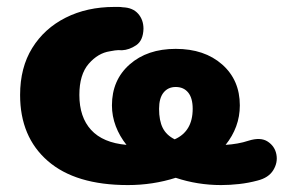

<svg xmlns="http://www.w3.org/2000/svg" viewBox="-20 -523 819 554"><path d="M349 11Q198 11 118 -58.5Q38 -128 38 -249Q38 -328 73 -384.5Q108 -441 169.5 -472Q231 -503 310 -503Q316 -503 322.5 -503Q329 -503 334 -502Q363 -501 378.5 -483.5Q394 -466 394 -440Q393 -406 373 -392.5Q353 -379 332 -378Q321 -379 311.5 -377.5Q302 -376 297 -375Q263 -370 236 -339Q209 -308 209 -249Q209 -185 243 -148Q277 -111 345 -105Q325 -130 314 -159Q303 -188 303 -219Q303 -292 354 -337Q405 -382 487 -382Q570 -382 621 -337Q672 -292 672 -219Q672 -187 661.5 -158.5Q651 -130 631 -105Q648 -106 665 -109Q682 -112 697 -117Q732 -128 752.5 -114.5Q773 -101 777.5 -77.5Q782 -54 768.5 -32Q755 -10 723 -2Q697 5 670 8Q643 11 618 11Q550 11 487 -10Q421 11 349 11ZM484 -121Q536 -144 536 -209Q536 -240 523 -256Q510 -272 487 -272Q465 -272 452 -256Q439 -240 439 -209Q439 -175 449.5 -154Q460 -133 484 -121Z"/></svg>

Font: Chiron GoRound TC H
Style: Regular
Weight: 900
Designer: Ryoko NISHIZUKA 西塚涼子 (kana, bopomofo & ideographs); Paul D. Hunt (Latin, Greek & Cyrillic); Sandoll Communications 산돌커뮤니
Foundry: Adobe
Version: Version 1.000;hotconv 1.1.1;makeotfexe 2.6.0